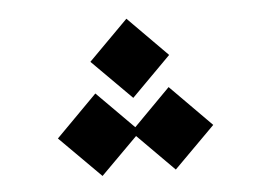

<svg xmlns="http://www.w3.org/2000/svg" viewBox="-37 -880 661 478"><g transform="rotate(-5 293.0 -641.5)"><path d="M384.3 -449.2 293 -541 201.2 -449.2 98.6 -551.8 201.2 -655.3 293 -563 384.3 -655.3 486.8 -551.8ZM294.4 -636.2 195.8 -734.9 294.4 -834 392.6 -734.9Z"/></g></svg>

Font: Cascadia Code PL SemiLight
Style: Regular
Weight: 350
Monospace: yes
Designer: Aaron Bell
Foundry: Saja Typeworks
Version: Version 2404.023; ttfautohint (v1.8.4)